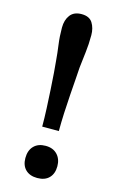

<svg xmlns="http://www.w3.org/2000/svg" viewBox="-117 -779 522 848"><g transform="rotate(15 144.5 -355.0)"><path d="M183 -205H107Q107 -244 105 -287.5Q103 -331 100.5 -373Q98 -415 95.5 -448.5Q93 -482 91 -500Q88 -537 83 -573Q78 -609 78 -650Q78 -685 95 -707.5Q112 -730 147 -730Q183 -730 197.5 -706.5Q212 -683 212 -651Q212 -609 207.5 -573Q203 -537 199 -500Q198 -482 195.5 -448.5Q193 -415 190 -373Q187 -331 185 -287.5Q183 -244 183 -205ZM217 -53Q217 -19 198 0.5Q179 20 144 20Q110 20 90.5 1Q71 -18 71 -52Q71 -87 90.5 -107Q110 -127 144 -127Q178 -127 197.5 -106.5Q217 -86 217 -53Z"/></g></svg>

Font: Domine SemiBold
Style: Regular
Weight: 600
Designer: Pablo Impallari, Rodrigo Fuenzalida, Brenda Gallo
Foundry: Pablo Impallari, Rodrigo Fuenzalida, Brenda Gallo
Version: Version 2.000